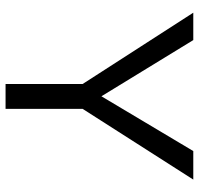

<svg xmlns="http://www.w3.org/2000/svg" viewBox="-32 -666 698 673"><g transform="rotate(90 316.5 -329.0)"><path d="M361 -270V0H274V-270L24 -658H120L317 -336L509 -658H609Z"/></g></svg>

Font: Ysabeau Medium
Style: Regular
Weight: 500
Designer: Christian Thalmann (Catharsis Fonts)
Version: Version 0.003